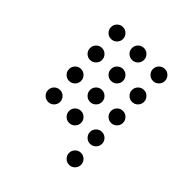

<svg xmlns="http://www.w3.org/2000/svg" viewBox="-169 -784 885 885"><g transform="rotate(45 273.5 -341.5)"><path d="M175.8 -615.2Q175.8 -599.1 164.3 -587.6Q152.8 -576.2 136.7 -576.2Q120.6 -576.2 109.1 -587.6Q97.7 -599.1 97.7 -615.2Q97.7 -631.3 109.1 -642.8Q120.6 -654.3 136.7 -654.3Q152.8 -654.3 164.3 -642.8Q175.8 -631.3 175.8 -615.2ZM312.5 -615.2Q312.5 -599.1 301 -587.6Q289.6 -576.2 273.4 -576.2Q257.3 -576.2 245.8 -587.6Q234.4 -599.1 234.4 -615.2Q234.4 -631.3 245.8 -642.8Q257.3 -654.3 273.4 -654.3Q289.6 -654.3 301 -642.8Q312.5 -631.3 312.5 -615.2ZM449.2 -615.2Q449.2 -599.1 437.7 -587.6Q426.3 -576.2 410.2 -576.2Q394 -576.2 382.6 -587.6Q371.1 -599.1 371.1 -615.2Q371.1 -631.3 382.6 -642.8Q394 -654.3 410.2 -654.3Q426.3 -654.3 437.7 -642.8Q449.2 -631.3 449.2 -615.2ZM175.8 -478.5Q175.8 -462.4 164.3 -450.9Q152.8 -439.5 136.7 -439.5Q120.6 -439.5 109.1 -450.9Q97.7 -462.4 97.7 -478.5Q97.7 -494.6 109.1 -506.1Q120.6 -517.6 136.7 -517.6Q152.8 -517.6 164.3 -506.1Q175.8 -494.6 175.8 -478.5ZM312.5 -478.5Q312.5 -462.4 301 -450.9Q289.6 -439.5 273.4 -439.5Q257.3 -439.5 245.8 -450.9Q234.4 -462.4 234.4 -478.5Q234.4 -494.6 245.8 -506.1Q257.3 -517.6 273.4 -517.6Q289.6 -517.6 301 -506.1Q312.5 -494.6 312.5 -478.5ZM449.2 -478.5Q449.2 -462.4 437.7 -450.9Q426.3 -439.5 410.2 -439.5Q394 -439.5 382.6 -450.9Q371.1 -462.4 371.1 -478.5Q371.1 -494.6 382.6 -506.1Q394 -517.6 410.2 -517.6Q426.3 -517.6 437.7 -506.1Q449.2 -494.6 449.2 -478.5ZM175.8 -341.8Q175.8 -325.7 164.3 -314.2Q152.8 -302.7 136.7 -302.7Q120.6 -302.7 109.1 -314.2Q97.7 -325.7 97.7 -341.8Q97.7 -357.9 109.1 -369.4Q120.6 -380.9 136.7 -380.9Q152.8 -380.9 164.3 -369.4Q175.8 -357.9 175.8 -341.8ZM312.5 -341.8Q312.5 -325.7 301 -314.2Q289.6 -302.7 273.4 -302.7Q257.3 -302.7 245.8 -314.2Q234.4 -325.7 234.4 -341.8Q234.4 -357.9 245.8 -369.4Q257.3 -380.9 273.4 -380.9Q289.6 -380.9 301 -369.4Q312.5 -357.9 312.5 -341.8ZM449.2 -341.8Q449.2 -325.7 437.7 -314.2Q426.3 -302.7 410.2 -302.7Q394 -302.7 382.6 -314.2Q371.1 -325.7 371.1 -341.8Q371.1 -357.9 382.6 -369.4Q394 -380.9 410.2 -380.9Q426.3 -380.9 437.7 -369.4Q449.2 -357.9 449.2 -341.8ZM175.8 -205.1Q175.8 -189 164.3 -177.5Q152.8 -166 136.7 -166Q120.6 -166 109.1 -177.5Q97.7 -189 97.7 -205.1Q97.7 -221.2 109.1 -232.7Q120.6 -244.1 136.7 -244.1Q152.8 -244.1 164.3 -232.7Q175.8 -221.2 175.8 -205.1ZM312.5 -205.1Q312.5 -189 301 -177.5Q289.6 -166 273.4 -166Q257.3 -166 245.8 -177.5Q234.4 -189 234.4 -205.1Q234.4 -221.2 245.8 -232.7Q257.3 -244.1 273.4 -244.1Q289.6 -244.1 301 -232.7Q312.5 -221.2 312.5 -205.1ZM449.2 -205.1Q449.2 -189 437.7 -177.5Q426.3 -166 410.2 -166Q394 -166 382.6 -177.5Q371.1 -189 371.1 -205.1Q371.1 -221.2 382.6 -232.7Q394 -244.1 410.2 -244.1Q426.3 -244.1 437.7 -232.7Q449.2 -221.2 449.2 -205.1ZM449.2 -68.4Q449.2 -52.2 437.7 -40.8Q426.3 -29.3 410.2 -29.3Q394 -29.3 382.6 -40.8Q371.1 -52.2 371.1 -68.4Q371.1 -84.5 382.6 -95.9Q394 -107.4 410.2 -107.4Q426.3 -107.4 437.7 -95.9Q449.2 -84.5 449.2 -68.4Z"/></g></svg>

Font: DatDot Light
Style: Regular
Weight: 300
Designer: GGBot
Version: 1.00